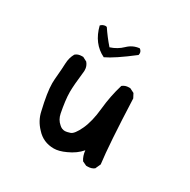

<svg xmlns="http://www.w3.org/2000/svg" viewBox="-123 -649 747 753"><g transform="rotate(30 250.0 -272.0)"><path d="M212 -13Q164 -13 133 -48Q105 -77 97 -115Q79 -191 79 -232Q79 -246 81.5 -272Q84 -298 85 -324.5Q86 -351 98 -372Q109 -382 127 -382H133L152 -372Q164 -358 164 -340V-335Q156 -267 156 -237Q156 -218 159 -194.5Q162 -171 167 -145.5Q172 -120 190 -105Q201 -94 216 -94Q223 -94 238.5 -99Q254 -104 272 -142.5Q290 -181 296 -241.5Q302 -302 319 -358Q331 -368 348 -368H354L374 -358L384 -339Q392 -135 403 -51L392 -27Q380 -18 363 -18H356L337 -27Q325 -45 323 -69Q301 -43 265 -27Q235 -13 212 -13ZM203 -421Q145 -449 127 -521Q135 -530 148 -531L154 -530Q176 -497 203 -466Q234 -476 256 -497.5Q278 -519 308 -522Q318 -515 318 -504L317 -497Q242 -439 203 -421Z"/></g></svg>

Font: Xiaolai Mono SC
Style: Regular
Weight: 400
Monospace: yes
Designer: LXGW / Nozomi Seto
Version: Version 3.113;September 30, 2024